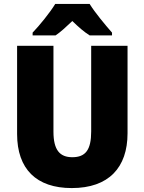

<svg xmlns="http://www.w3.org/2000/svg" viewBox="-20 -947 735 977"><path d="M436 -927H261C236 -885 180 -816 146 -781V-767H263C291 -786 315 -809 348 -840C380 -809 406 -786 436 -767H550V-781C514 -822 464 -882 436 -927ZM629 -269V-714H444V-278C444 -184 415 -147 348 -147C284 -147 252 -184 252 -277V-714H67V-265C67 -87 165 10 345 10C533 10 629 -94 629 -269Z"/></svg>

Font: Noto Sans Telugu SemiCondensed Black
Style: Regular
Weight: 900
Width: 4
Designer: Jelle Bosma - Monotype Design Team
Foundry: Monotype Imaging Inc.
Version: Version 2.005